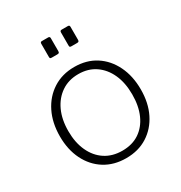

<svg xmlns="http://www.w3.org/2000/svg" viewBox="-175 -868 949 1005"><g transform="rotate(-30 299.0 -366.0)"><path d="M299 10Q225 10 170 -24.5Q115 -59 84.5 -120.5Q54 -182 54 -262Q54 -344 85 -406.5Q116 -469 171.5 -504.5Q227 -540 300 -540Q374 -540 428.5 -505Q483 -470 513.5 -407.5Q544 -345 544 -264Q544 -183 513.5 -121.5Q483 -60 428 -25Q373 10 299 10ZM301 -34Q361 -34 403.5 -62.5Q446 -91 469 -142.5Q492 -194 492 -264Q492 -334 468.5 -386Q445 -438 402 -467.5Q359 -497 300 -497Q241 -497 197.5 -467.5Q154 -438 130 -386Q106 -334 106 -264Q106 -195 130 -143Q154 -91 197.5 -62.5Q241 -34 301 -34ZM270 -732V-654Q270 -647 267.5 -644Q265 -641 257 -641H224Q216 -641 214 -643.5Q212 -646 212 -652V-731Q212 -742 221 -742H260Q270 -742 270 -732ZM389 -732V-654Q389 -647 386.5 -644Q384 -641 376 -641H343Q335 -641 333 -643.5Q331 -646 331 -652V-731Q331 -742 341 -742H379Q389 -742 389 -732Z"/></g></svg>

Font: Libre Franklin ExtraLight
Style: Regular
Weight: 250
Designer: Pablo Impallari, Rodrigo Fuenzalida, Nhung Nguyen
Foundry: Impallari Type
Version: Version 3.000